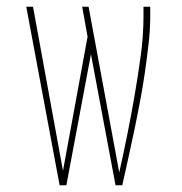

<svg xmlns="http://www.w3.org/2000/svg" viewBox="-20 -550 540 570"><path d="M157 0 58 -530H78L167 -43L240 -441L224 -530H243L334 -38Q347 -96 358.5 -153.5Q370 -211 380 -269Q390 -327 398 -386Q406 -445 406 -504V-530H426V-504Q426 -461 421 -418.5Q416 -376 410 -334Q404 -292 396 -250Q388 -208 379.5 -166.5Q371 -125 361.5 -83Q352 -41 343 0H323L250 -389L177 0Z"/></svg>

Font: Iosevka Slab Thin
Style: Regular
Weight: 100
Monospace: yes
Designer: Belleve Invis
Foundry: Belleve Invis
Version: Version 11.1.0; ttfautohint (v1.8.3)